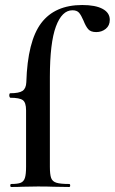

<svg xmlns="http://www.w3.org/2000/svg" viewBox="-20 -746 458 766"><path d="M25 -12Q51 -12 63 -17Q75 -22 79.5 -36.5Q84 -51 84 -81V-306Q84 -337 71 -346.5Q58 -356 21 -356Q20 -356 18.5 -359Q17 -362 17 -365Q17 -369 18 -371.5Q19 -374 21 -374Q56 -374 70 -383.5Q84 -393 85 -418Q90 -582 144.5 -654Q199 -726 308 -726Q361 -726 389.5 -710.5Q418 -695 418 -667Q418 -644 402 -631Q386 -618 364 -618Q342 -618 332 -629.5Q322 -641 313 -664Q304 -685 295.5 -695Q287 -705 269 -705Q227 -705 203 -640Q179 -575 179 -439V-81Q179 -50 184 -36Q189 -22 205 -17Q221 -12 256 -12Q260 -12 260 -6Q260 0 256 0L193 -1Q172 -2 131 -2L70 -1Q53 0 25 0Q21 0 21 -6Q21 -12 25 -12Z"/></svg>

Font: Cormorant Infant
Style: Bold
Weight: 700
Designer: Christian Thalmann (Catharsis Fonts)
Foundry: Catharsis Fonts
Version: Version 4.000